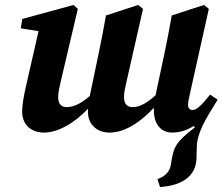

<svg xmlns="http://www.w3.org/2000/svg" viewBox="-20 -520 899 775"><path d="M625.9 234.9C721.8 228.7 772.5 185.9 773.3 116.5L774.2 77.6C774.7 17.8 806.1 -33.3 858.6 -117.7L833.6 -111.2L756.1 -18.6L766.5 -5.6C687.3 54.4 683.1 74.6 673.6 120.9L668.9 148.6C664 174.9 644 192.9 615.6 202.8L625.9 234.9ZM156.2 15.2C221.9 15.2 296.7 -31.5 364.9 -114.6L358.5 -146.9C313.1 -103.5 278 -87.5 249.9 -87.5C230.2 -87.5 214.8 -97.9 214.8 -127.6C214.8 -147.4 220.1 -169.6 226.2 -195.4L294.2 -484.2L276.9 -500L70 -443.5L63.8 -405.6L188.1 -385.8L140.7 -417.2L83.2 -164.6C75.9 -131.1 69.4 -97.7 69.4 -69.4C69.4 -14.4 109.1 15.2 156.2 15.2ZM421.8 15.2C487.5 15.2 558.7 -31.5 626.8 -114.6L620.5 -146.9C575 -103.5 543.6 -87.5 515.5 -87.5C495.8 -87.5 480.4 -97.9 480.4 -127.6C480.4 -147.4 485.7 -169.6 491.8 -195.4L557.3 -484.2L537.8 -500L407.7 -457.6C398.8 -407.3 389.5 -358.2 379.3 -309.4L348.8 -163.2C341.5 -129.7 335 -97.7 335 -69.4C335 -14.4 374.7 15.2 421.8 15.2ZM674.9 15.2C757.4 15.2 819.1 -51.9 858.6 -117.7L828.1 -138.1C794.7 -95.9 774.1 -75.9 756.5 -75.9C746.7 -75.9 739.3 -83.2 739.3 -96.5C739.3 -107 741.8 -120.8 746.1 -139.3L822.9 -484.2L803.4 -500L673.3 -457.6C664.4 -407.3 655.1 -358.2 644.9 -309.4L610.9 -149.7C604.8 -121.7 600.9 -101.8 600.9 -76.2C600.9 -17.7 630.5 15.2 674.9 15.2Z"/></svg>

Font: Source Serif Variable
Style: Italic
Weight: 389
Italic angle: -12°
Designer: Frank Grießhammer
Foundry: Adobe Systems Incorporated
Version: Version 3.001;hotconv 1.0.111;makeotfexe 2.5.65597